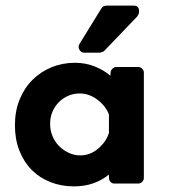

<svg xmlns="http://www.w3.org/2000/svg" viewBox="-20 -652 627 682"><path d="M471 -414Q479 -414 485 -408Q491 -402 491 -394V-20Q491 -12 485 -6Q479 0 471 0H386Q378 0 372.5 -6Q367 -12 367 -20V-32Q344 -13 313 -1.5Q282 10 242 10Q198 10 159.5 -5Q121 -20 93 -48Q65 -76 49 -116.5Q33 -157 33 -207Q33 -257 49.5 -298Q66 -339 95 -368Q124 -397 163 -413Q202 -429 246 -429Q284 -429 316.5 -416Q349 -403 372 -383Q372 -387 372.5 -389Q373 -391 373 -395Q373 -401 379 -407.5Q385 -414 393 -414ZM367 -245Q356 -275 326.5 -297.5Q297 -320 263 -320Q242 -320 223 -312Q204 -304 189.5 -289.5Q175 -275 166.5 -255.5Q158 -236 158 -212Q158 -189 166.5 -168.5Q175 -148 190 -133Q205 -118 224.5 -109Q244 -100 265 -100Q300 -100 328.5 -124Q357 -148 367 -180ZM350 -471Q348 -469 342.5 -467Q337 -465 335 -465H278Q268 -465 262 -475.5Q256 -486 263 -497L340 -622V-621Q342 -627 347.5 -629.5Q353 -632 358 -632H456Q471 -632 473.5 -618Q476 -604 467 -593Z"/></svg>

Font: Stadtwerke
Style: Bold
Weight: 700
Designer: Santiago Orozco
Foundry: Typemade
Version: Version 1.003